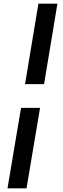

<svg xmlns="http://www.w3.org/2000/svg" viewBox="-20 -810 344 1050"><path d="M117 -350 190 -790H294L221 -350ZM21 220 95 -220H199L125 220Z"/></svg>

Font: Figtree
Style: Bold Italic
Weight: 700
Italic angle: -9.5°
Foundry: Erik Kennedy
Version: Version 2.001;gftools[0.9.30]